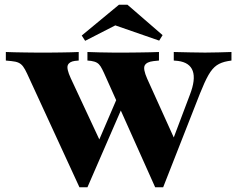

<svg xmlns="http://www.w3.org/2000/svg" viewBox="-20 -792 1004 816"><path d="M639.5 4 421.8 -482.3Q413.7 -500 407.3 -510.1Q400.8 -520.2 391.9 -525.4Q383.1 -530.6 367.7 -533.1L351.6 -534.7V-571Q372.6 -570.2 403.2 -569.4Q433.9 -568.5 461.3 -568.5H467.7H471.8Q494.4 -568.5 519.8 -568.5Q545.2 -568.5 569.8 -569Q594.4 -569.4 616.5 -569.8Q638.7 -570.2 655.6 -571V-534.7L632.3 -532.3Q603.2 -529 595.2 -514.1Q587.1 -499.2 605.6 -457.3L731.5 -179L707.3 -178.2L787.1 -389.5Q812.1 -454 799.2 -490.3Q786.3 -526.6 736.3 -533.1L718.5 -534.7V-571Q756.5 -570.2 788.3 -569.4Q820.2 -568.5 851.6 -568.5Q881.5 -568.5 909.3 -569.4Q937.1 -570.2 963.7 -571V-534.7L948.4 -532.3Q920.2 -527.4 901.2 -514.5Q882.3 -501.6 866.1 -473.4Q850 -445.2 829.8 -394.4L673.4 4ZM317.7 4 95.2 -479Q86.3 -498.4 78.2 -509.3Q70.2 -520.2 58.9 -525.4Q47.6 -530.6 29 -532.3L4.8 -534.7V-571Q21 -570.2 42.3 -569.8Q63.7 -569.4 87.5 -569Q111.3 -568.5 132.3 -568.5H140.3H147.6Q168.5 -568.5 191.9 -568.5Q215.3 -568.5 238.3 -569Q261.3 -569.4 281 -569.8Q300.8 -570.2 314.5 -571V-534.7L297.6 -533.1Q274.2 -529.8 268.1 -514.9Q262.1 -500 280.6 -459.7L416.9 -167.7L387.1 -164.5L495.2 -416.1L515.3 -372.6L351.6 4ZM341.9 -618.5 327.4 -641.1 485.5 -771.8H521.8L671 -642.7L656.5 -619.4L429 -698.4L515.3 -707.3Z"/></svg>

Font: Playfair 9pt Black
Style: Regular
Weight: 900
Designer: Claus Eggers Sørensen
Foundry: Claus Eggers Sørensen
Version: Version 2.203